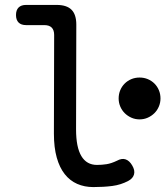

<svg xmlns="http://www.w3.org/2000/svg" viewBox="-20 -750 672 780"><path d="M289 -224Q289 -152 310.5 -116Q332 -80 374 -80Q394 -80 413 -83Q432 -86 455 -97Q475 -108 490.5 -102.5Q506 -97 517 -78Q529 -58 524.5 -41.5Q520 -25 501 -15Q471 1 436 5.5Q401 10 359 10Q323 10 293.5 -3Q264 -16 243 -42.5Q222 -69 210.5 -110Q199 -151 199 -207L200 -608Q200 -628 190 -638Q180 -648 160 -648H86Q66 -648 55.5 -658.5Q45 -669 45 -689Q45 -709 55.5 -719.5Q66 -730 86 -730H210Q251 -730 270.5 -710.5Q290 -691 290 -650ZM462 -350Q462 -368 468.5 -383.5Q475 -399 486.5 -410.5Q498 -422 513.5 -428.5Q529 -435 547 -435Q565 -435 580.5 -428.5Q596 -422 607.5 -410.5Q619 -399 625.5 -383.5Q632 -368 632 -350Q632 -333 625.5 -317.5Q619 -302 607.5 -290.5Q596 -279 580.5 -272Q565 -265 547 -265Q529 -265 513.5 -272Q498 -279 486.5 -290.5Q475 -302 468.5 -317.5Q462 -333 462 -350Z"/></svg>

Font: Maple Mono NF
Style: Regular
Weight: 400
Monospace: yes
Designer: subframe7536
Version: Version 7.000